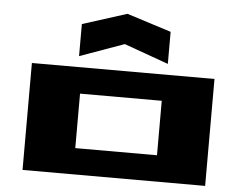

<svg xmlns="http://www.w3.org/2000/svg" viewBox="-55 -880 1195 948"><g transform="rotate(5 542.5 -406.5)"><path d="M90 0V-530H995V0ZM319 -584V-743L539 -813L759 -743V-584L539 -663ZM340 -130H745V-400H340Z"/></g></svg>

Font: Stalin One
Style: Regular
Weight: 400
Designer: Jovanny Lemonad
Foundry: Alexey Maslov, Jovanny Lemonad
Version: Version 3.002; ttfautohint (v0.91) -l 8 -r 50 -G 200 -x 0 -w